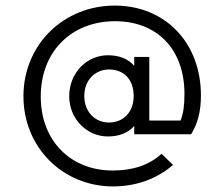

<svg xmlns="http://www.w3.org/2000/svg" viewBox="-20 -581 804 688"><path d="M367 -92C408 -92 441 -106 461 -130V-100H665C689 -140 700 -182 700 -239C700 -428 572 -561 391 -561C208 -561 64 -421 64 -236C64 -53 205 87 385 87C468 87 542 60 600 10L559 -30C515 10 458 30 383 30C235 30 126 -75 126 -235C126 -398 238 -505 392 -505C543 -505 641 -405 641 -244C641 -203 637 -174 627 -149H515V-377H461V-345C441 -369 408 -383 367 -383C290 -383 228 -319 228 -236C228 -156 290 -92 367 -92ZM282 -237C282 -294 321 -332 371 -332C425 -332 459 -295 459 -237C459 -181 424 -142 370 -142C320 -142 282 -181 282 -237Z"/></svg>

Font: MV Cash Light
Style: Regular
Weight: 300
Designer: Rodrigo Fuenzalida
Foundry: fragTYPE
Version: Version 1.100;Glyphs 3.1.2 (3151)